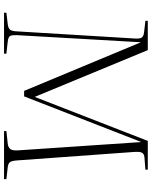

<svg xmlns="http://www.w3.org/2000/svg" viewBox="82 -852 770 975"><g transform="rotate(90 467.5 -365.0)"><path d="M45 0V-12L105 -19Q125 -22 132 -31.5Q139 -41 140 -69L176 -663Q178 -690 171 -699.5Q164 -709 145 -711L86 -718V-730H235L472 -157H473L696 -730H842V-718L780 -713Q764 -712 757 -702Q750 -692 752 -662L795 -68Q797 -38 804.5 -29.5Q812 -21 828 -19L890 -12V0H646V-12L712 -19Q727 -21 736.5 -31Q746 -41 744 -72L702 -695H701L470 -102H442L196 -693H195L159 -65Q158 -45 162 -33.5Q166 -22 190 -19L253 -12V0Z"/></g></svg>

Font: Literata 72pt ExtraLight
Style: Regular
Weight: 200
Designer: Latin by Veronika Burian and Jose Scaglione. Greek by Irene Vlachou. Cyrillic by Vera Evstafieva.
Foundry: TypeTogether
Version: Version 3.002